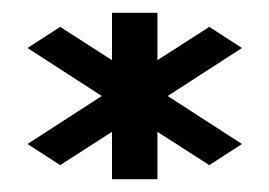

<svg xmlns="http://www.w3.org/2000/svg" viewBox="-20 -663 420 300"><path d="M23 -438 74 -405 155 -457V-383H226V-457L307 -405L358 -438L242 -513L358 -588L307 -621L226 -569V-643H155V-569L74 -621L23 -588L139 -513Z"/></svg>

Font: Charger Sport
Style: DfBd
Weight: 400
Designer: Jasper
Foundry: Cannot Into Space Fonts
Version: Version 1.1